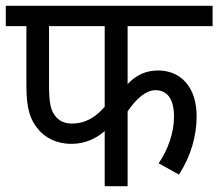

<svg xmlns="http://www.w3.org/2000/svg" viewBox="-20 -642 753 662"><path d="M420 -552H713V-622H0V-552H71V-348C71 -272 82 -231 112 -196C135 -168 174 -146 226 -146C276 -146 313 -166 341 -190V0H420V-258C452 -305 485 -331 516 -331C558 -331 580 -299 580 -240C580 -183 558 -124 527 -79L597 -40C639 -105 658 -175 658 -241C658 -343 602 -399 525 -399C483 -399 449 -383 420 -352ZM149 -552H341V-274C312 -240 276 -216 228 -216C206 -216 187 -223 174 -238C155 -259 149 -283 149 -354Z"/></svg>

Font: Noto Sans SemiCondensed
Style: Italic
Weight: 400
Width: 4
Italic angle: -12°
Designer: Monotype Design Team
Foundry: Monotype Imaging Inc.
Version: Version 2.013